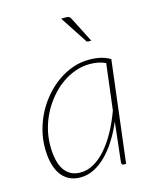

<svg xmlns="http://www.w3.org/2000/svg" viewBox="-109 -787 710 869"><g transform="rotate(-15 246.0 -352.5)"><path d="M38.5 0ZM375 0H364Q358 0 356 -3.8Q354 -7.5 354 -11.5L375 -198Q356 -153 332.2 -115.5Q308.5 -78 281.2 -51Q254 -24 223.5 -9Q193 6 161 6Q129 6 106 -6.5Q83 -19 68 -41.5Q53 -64 45.8 -95.2Q38.5 -126.5 38.5 -164.5Q38.5 -207 49.5 -248.2Q60.5 -289.5 80.2 -326.8Q100 -364 127.5 -395.5Q155 -427 187.8 -450Q220.5 -473 257.5 -486Q294.5 -499 334 -499Q362.5 -499 386.2 -493.8Q410 -488.5 433 -475.5ZM167 -15.5Q198 -15.5 227.8 -32Q257.5 -48.5 284.8 -79Q312 -109.5 336 -152.5Q360 -195.5 379.5 -248.5L406 -464Q389 -472 370.5 -475.5Q352 -479 332 -479Q297 -479 263.5 -467Q230 -455 200.2 -433.8Q170.5 -412.5 145.8 -383.2Q121 -354 102.8 -319.5Q84.5 -285 74.5 -246.2Q64.5 -207.5 64.5 -167.5Q64.5 -132 70.5 -104Q76.5 -76 89 -56.2Q101.5 -36.5 120.8 -26Q140 -15.5 167 -15.5ZM285 -711Q294 -711 298.2 -708.2Q302.5 -705.5 306.5 -698L367 -579.5H353Q350 -579.5 347.2 -580.8Q344.5 -582 343 -585.5L261 -711Z"/></g></svg>

Font: Lato Thin
Style: Italic
Weight: 200
Italic angle: -7°
Designer: Lukasz Dziedzic
Foundry: tyPoland Lukasz Dziedzic
Version: Version 2.007; 2014-02-27